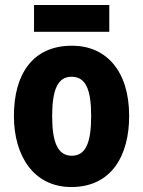

<svg xmlns="http://www.w3.org/2000/svg" viewBox="-20 -743 577 773"><path d="M420 -723H117V-615H420ZM500 -276C500 -458 407 -559 270 -559C111 -559 36 -444 36 -276C36 -115 116 10 267 10C430 10 500 -118 500 -276ZM190 -275C190 -383 213 -434 268 -434C325 -434 347 -383 347 -276C347 -168 325 -116 269 -116C213 -116 190 -169 190 -275Z"/></svg>

Font: Noto Sans Gurmukhi UI Condensed ExtraBold
Style: Regular
Weight: 800
Width: 3
Designer: Jelle Bosma - Monotype Design Team
Foundry: Monotype Imaging Inc.
Version: Version 2.004